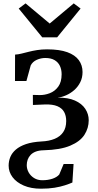

<svg xmlns="http://www.w3.org/2000/svg" viewBox="-20 -856 577 1134"><path d="M222 258.5Q163.5 258.5 120.5 240Q77.5 221.5 54.2 190.5Q31 159.5 31 122.5Q31 95.5 41 71.2Q51 47 73.5 27.5Q96 8 133.2 -4.8Q170.5 -17.5 225 -20.5Q270 -22.5 302.8 -36Q335.5 -49.5 353.2 -75.5Q371 -101.5 371 -141Q371 -172 358.8 -194.5Q346.5 -217 318.8 -228.8Q291 -240.5 245 -239L174.5 -236L174 -295.5L214 -294.5Q244 -294 274 -305.5Q304 -317 324 -344.2Q344 -371.5 344 -417.5Q344 -445 333.8 -466.8Q323.5 -488.5 302.2 -501Q281 -513.5 247.5 -513.5Q222 -513.5 197.5 -502.8Q173 -492 161.5 -470L136 -377.5H68.5L69 -533.5Q87.5 -534.5 107.2 -539.5Q127 -544.5 149.8 -550.2Q172.5 -556 199.2 -560.2Q226 -564.5 258 -564.5Q331.5 -564.5 377.5 -547.8Q423.5 -531 445.5 -500.8Q467.5 -470.5 467.5 -430.5Q467.5 -397 454 -370.2Q440.5 -343.5 418.8 -324.2Q397 -305 371 -293.5Q345 -282 320 -279Q381.5 -280.5 422.5 -262.2Q463.5 -244 483.8 -213Q504 -182 504 -146Q504 -99.5 478.8 -60Q453.5 -20.5 395.2 4.2Q337 29 238.5 31.5Q211 32 191.8 39.2Q172.5 46.5 160.8 59Q149 71.5 143.5 87Q138 102.5 138 119.5Q138 142 149.2 162.2Q160.5 182.5 181.2 195.5Q202 208.5 230 208.5Q263.5 208.5 290 199.5Q316.5 190.5 330 174.5L356 112.5H414.5L407.5 222Q389.5 230 363.2 238.5Q337 247 302 252.8Q267 258.5 222 258.5ZM229.5 -635.5 90.5 -805.5 131 -836 273.5 -717 415.5 -836 456 -805.5 317.5 -635.5Z"/></svg>

Font: Merriweather 28pt SemiBold
Style: Regular
Weight: 600
Version: Version 2.100